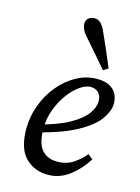

<svg xmlns="http://www.w3.org/2000/svg" viewBox="-110 -765 609 838"><g transform="rotate(15 194.5 -345.5)"><path d="M190 11Q128 11 88 -30Q48 -71 48 -159Q48 -215 67.5 -267Q87 -319 121 -360Q155 -401 199 -425Q243 -449 292 -449Q339 -449 364 -426Q389 -403 389 -362Q389 -331 363 -293.5Q337 -256 273 -220Q209 -184 95 -155L92 -190Q178 -212 228.5 -240.5Q279 -269 300.5 -299Q322 -329 322 -355Q322 -381 308.5 -394.5Q295 -408 273 -408Q251 -408 224.5 -389.5Q198 -371 174.5 -339Q151 -307 135.5 -266Q120 -225 120 -180Q120 -113 145 -84Q170 -55 215 -55Q258 -55 289 -76.5Q320 -98 339 -122L361 -104Q332 -57 288 -23Q244 11 190 11ZM327 -506 305 -492Q278 -524 251 -555Q224 -586 196 -618Q174 -643 174 -668Q174 -685 185.5 -693.5Q197 -702 212 -702Q242 -702 261 -658Q278 -621 294.5 -582.5Q311 -544 327 -506Z"/></g></svg>

Font: Lisu Bosa
Style: Italic
Weight: 400
Italic angle: -19°
Designer: David Morse, Annie Olsen, Victor Gaultney, Frank Grießhammer (Latin)
Foundry: SIL International
Version: Version 2.000